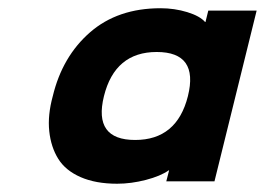

<svg xmlns="http://www.w3.org/2000/svg" viewBox="-20 -836 647 469"><path d="M439 -601.1Q465.8 -709 362.8 -709Q260.7 -709 233.9 -601.1Q207.5 -494.1 310.1 -494.1Q412.1 -494.1 439 -601.1ZM606.9 -810.1 503.9 -393.1H386.2L393.1 -419.9H392.1Q372.1 -405.8 336.2 -396.5Q300.3 -387.2 266.1 -387.2Q213.9 -387.2 177 -403.3Q140.1 -419.4 122.3 -448Q104.5 -476.6 100.3 -515.6Q96.2 -554.7 108.9 -601.1Q132.3 -698.2 200 -757.1Q267.6 -815.9 372.1 -815.9Q406.2 -815.9 437.3 -806.4Q468.3 -796.9 481 -782.2H481.9L488.8 -810.1Z"/></svg>

Font: Sinkin Sans 800 Black Italic
Style: Regular
Weight: 900
Italic angle: -112°
Designer: Keith Bates
Foundry: K-Type
Version: Sinkin Sans (version 1.0)  by Keith Bates   •   © 2014   www